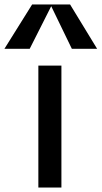

<svg xmlns="http://www.w3.org/2000/svg" viewBox="-123 -846 458 866"><path d="M315 -626H201L108 -818L11 -626H-103L22 -826H193ZM154 0H50V-550H154Z"/></svg>

Font: Edgecutting Lite Sharp
Style: Medium
Weight: 500
Designer: RandomMaerks (Nguyen Gia Bao)
Version: Version 1.0